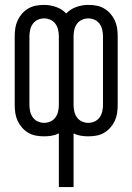

<svg xmlns="http://www.w3.org/2000/svg" viewBox="-20 -548 540 783"><path d="M220 215V-4Q206 3 190.5 5.5Q175 8 160 8Q143 8 126.5 5Q110 2 95.5 -6.5Q81 -15 70 -27.5Q59 -40 52 -55Q45 -70 42.5 -86.5Q40 -103 40 -120V-400Q40 -417 42.5 -433.5Q45 -450 52 -465Q59 -480 70 -492.5Q81 -505 95.5 -513.5Q110 -522 126.5 -525Q143 -528 160 -528Q185 -528 209 -519.5Q233 -511 250 -493Q267 -511 291 -519.5Q315 -528 340 -528Q357 -528 373.5 -525Q390 -522 404.5 -513.5Q419 -505 430 -492.5Q441 -480 448 -465Q455 -450 457.5 -433.5Q460 -417 460 -400V-120Q460 -103 457.5 -86.5Q455 -70 448 -55Q441 -40 430 -27.5Q419 -15 404.5 -6.5Q390 2 373.5 5Q357 8 340 8Q325 8 309.5 5.5Q294 3 280 -4V215ZM160 -47Q173 -47 185.5 -52.5Q198 -58 206 -69Q214 -80 217 -93.5Q220 -107 220 -120V-400Q220 -413 217 -426.5Q214 -440 206 -451Q198 -462 185.5 -467.5Q173 -473 160 -473Q147 -473 134.5 -467.5Q122 -462 114 -451Q106 -440 103 -426.5Q100 -413 100 -400V-120Q100 -107 103 -93.5Q106 -80 114 -69Q122 -58 134.5 -52.5Q147 -47 160 -47ZM340 -47Q353 -47 365.5 -52.5Q378 -58 386 -69Q394 -80 397 -93.5Q400 -107 400 -120V-400Q400 -413 397 -426.5Q394 -440 386 -451Q378 -462 365.5 -467.5Q353 -473 340 -473Q327 -473 314.5 -467.5Q302 -462 294 -451Q286 -440 283 -426.5Q280 -413 280 -400V-120Q280 -107 283 -93.5Q286 -80 294 -69Q302 -58 314.5 -52.5Q327 -47 340 -47Z"/></svg>

Font: Iosevka SS04 Light
Style: Regular
Weight: 300
Monospace: yes
Designer: Belleve Invis
Foundry: Belleve Invis
Version: Version 19.0.0; ttfautohint (v1.8.4)